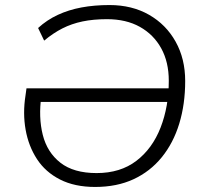

<svg xmlns="http://www.w3.org/2000/svg" viewBox="-20 -733 799 761"><path d="M357 8Q276 8 218 -21.5Q160 -51 126.5 -102.5Q93 -154 81.5 -219Q70 -284 81 -354L85 -383H659L651 -329H124L144 -353Q132 -268 149.5 -198.5Q167 -129 219.5 -88Q272 -47 363 -47Q457 -47 520.5 -95.5Q584 -144 616.5 -227.5Q649 -311 649 -413Q649 -487 619 -541.5Q589 -596 534.5 -626.5Q480 -657 404 -657Q350 -657 307 -648Q264 -639 227.5 -620.5Q191 -602 155 -572L131 -622Q166 -654 209 -674Q252 -694 303 -703.5Q354 -713 414 -713Q503 -713 570.5 -674.5Q638 -636 676 -568Q714 -500 714 -412Q714 -320 690.5 -243Q667 -166 621 -109.5Q575 -53 509 -22.5Q443 8 357 8Z"/></svg>

Font: Nunito Sans 12pt ExtraLight 12pt Light
Style: Italic
Weight: 300
Italic angle: -9°
Version: Version 3.101;gftools[0.9.27]